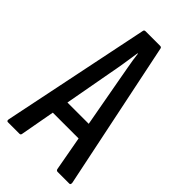

<svg xmlns="http://www.w3.org/2000/svg" viewBox="-207 -716 778 778"><g transform="rotate(45 181.5 -327.5)"><path d="M5 0Q-3 0 -1 -11L130 -648Q131 -655 139 -655H222Q230 -655 231 -648L363 -11Q364 0 357 0H290Q283 0 281 -7L204 -431Q198 -466 191.5 -500.5Q185 -535 181 -569H179Q174 -535 168.5 -500.5Q163 -466 156 -430L79 -7Q78 0 71 0ZM94 -156 107 -227H251L267 -156Z"/></g></svg>

Font: Sofia Sans Extra Condensed Medium
Style: Regular
Weight: 500
Version: Version 4.100